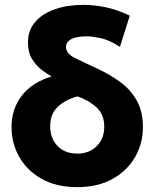

<svg xmlns="http://www.w3.org/2000/svg" viewBox="-20 -755 636 790"><path d="M297.5 15Q212.5 15 152 -18.8Q91.5 -52.5 59.5 -108.8Q27.5 -165 27.5 -232.5Q27.5 -307 69.8 -361.5Q112 -416 192.5 -440.5Q175.5 -449.5 152.5 -466.8Q129.5 -484 112.2 -511.8Q95 -539.5 95 -580Q95 -630.5 125 -665Q155 -699.5 206.5 -717.2Q258 -735 322 -735Q365.5 -735 413.2 -725.5Q461 -716 514 -690.5L473.5 -562.5Q428.5 -591 393.5 -598.2Q358.5 -605.5 338 -605.5Q293 -605.5 272.2 -593.5Q251.5 -581.5 251.5 -562Q251.5 -534.5 287.5 -516.8Q323.5 -499 383 -471.5Q434 -447.5 476 -416.5Q518 -385.5 543 -340.8Q568 -296 568 -232Q568 -164.5 535.5 -108.2Q503 -52 442.5 -18.5Q382 15 297.5 15ZM297.5 -123Q347.5 -123 378.2 -153.8Q409 -184.5 409 -234Q409 -283.5 377.2 -313Q345.5 -342.5 298.5 -358.5Q248 -344.5 217.2 -315Q186.5 -285.5 186.5 -235.5Q186.5 -185.5 216.8 -154.2Q247 -123 297.5 -123Z"/></svg>

Font: Geologica
Style: Bold
Weight: 700
Designer: Sindre Bremnes, Frode Helland
Foundry: Monokrom Skriftforlag AS
Version: Version 1.010; ttfautohint (v1.8.4.7-5d5b);gftools[0.9.28]